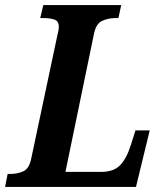

<svg xmlns="http://www.w3.org/2000/svg" viewBox="-40 -734 631 754"><path d="M-20 0 -10 -51H2Q29 -51 52 -61.5Q75 -72 83 -113L185 -594Q188 -605 189.5 -614Q191 -623 191 -629Q191 -651 174 -657Q157 -663 130 -663H118L130 -714H436L425 -663H413Q385 -663 361 -652Q337 -641 329 -601L217 -59H358Q406 -59 431.5 -85Q457 -111 474 -165L492 -222H548L494 0Z"/></svg>

Font: Noto Serif Condensed
Style: Bold Italic
Weight: 700
Width: 3
Italic angle: -12°
Designer: Monotype Design Team
Foundry: Monotype Imaging Inc.
Version: Version 2.014